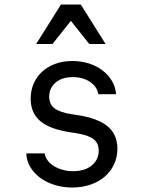

<svg xmlns="http://www.w3.org/2000/svg" viewBox="-20 -822 640 856"><path d="M97.2 -138Q98.4 -105.4 114.7 -77.8Q131 -50.2 158.6 -29.7Q186.2 -9.2 223.1 2.4Q260 14 302.4 14Q346.4 14 383.5 1.1Q420.6 -11.8 447.1 -34.6Q473.6 -57.4 488.5 -89.3Q503.4 -121.2 503.4 -158.8Q503.4 -222.4 459.7 -258.9Q416 -295.4 322.4 -309.4L297.8 -313Q245.4 -321.6 222.4 -339.6Q199.4 -357.6 199.4 -390.4Q199.4 -430 228.2 -454.1Q257 -478.2 304.6 -478.2Q349.8 -478.2 381.4 -456.9Q413 -435.6 418.4 -402H497.4Q495.2 -434 479.3 -460.9Q463.4 -487.8 437.4 -507.8Q411.4 -527.8 377 -538.9Q342.6 -550 302.6 -550Q261.2 -550 227.1 -537.6Q193 -525.2 168.5 -503Q144 -480.8 130.4 -449.9Q116.8 -419 116.8 -382Q116.8 -318.4 159.2 -282.4Q201.6 -246.4 292.2 -232.4L316.8 -228.8Q372.4 -220.2 396.2 -202.2Q420 -184.2 420 -151Q420 -109.2 388.7 -84Q357.4 -58.8 305.8 -58.8Q281 -58.8 259.1 -65Q237.2 -71.2 220.2 -81.6Q203.2 -92 192.4 -106.7Q181.6 -121.4 179 -138ZM141.2 -625.8H214L296 -729L378 -625.8H450.8L340.2 -801.8H251.8Z"/></svg>

Font: CommitMonoV142 ExtLt
Style: Regular
Weight: 200
Monospace: yes
Designer: Eigil Nikolajsen
Foundry: Eigil Nikolajsen
Version: Version 1.142